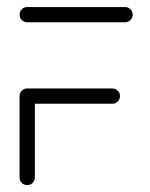

<svg xmlns="http://www.w3.org/2000/svg" viewBox="-20 -539 436 559"><path d="M81.5 -259.3V-22.2Q81.5 -13 75 -6.5Q68.5 0 59.3 0Q50 0 43.5 -6.5Q37 -13 37 -22.2V-259.3ZM329.3 -259.3Q329.3 -250 322.8 -243.5Q316.3 -237 307 -237H59.3Q50 -237 43.5 -243.5Q37 -250 37 -259.3Q37 -268.5 43.5 -275Q50 -281.5 59.3 -281.5H307Q316.3 -281.5 322.8 -275Q329.3 -268.5 329.3 -259.3ZM37 -496.3Q37 -505.6 43.5 -512Q50 -518.5 59.3 -518.5H344.1Q353.3 -518.5 359.8 -512Q366.3 -505.6 366.3 -496.3Q366.3 -487 359.8 -480.6Q353.3 -474.1 344.1 -474.1H59.3Q50 -474.1 43.5 -480.6Q37 -487 37 -496.3Z"/></svg>

Font: 26F Galaxy Hebrew
Style: Regular
Weight: 400
Designer: C₂₉H₂₅N₃O₅
Version: Version 1.000